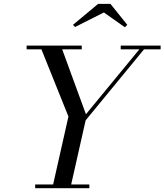

<svg xmlns="http://www.w3.org/2000/svg" viewBox="-20 -990 865 1010"><path d="M255 0 340 -377 190 -750H300L432 -389L727.5 -748H752L430.5 -357L350 0ZM165 0V-19.5H450V0ZM120 -730.5V-750H410V-730.5ZM615 -730.5V-750H825V-730.5ZM375 -848 364 -859.5 496 -969.5H561L649.5 -859.5L637 -846.5L526.5 -924.5Z"/></svg>

Font: Bodoni Moda SC
Style: Italic
Weight: 400
Italic angle: -13°
Designer: Owen Earl
Foundry: indestructible type
Version: Version 2.005